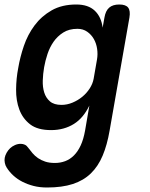

<svg xmlns="http://www.w3.org/2000/svg" viewBox="-46 -580 666 853"><path d="M351 -111Q338 -84 321 -63.5Q304 -43 282.5 -29.5Q261 -16 235.5 -9Q210 -2 181 -2Q121 -2 88 -27.5Q55 -53 40 -93Q25 -133 25.5 -182.5Q26 -232 35 -278Q43 -326 60 -376Q77 -426 107.5 -467Q138 -508 183.5 -534Q229 -560 293 -560Q346 -560 375 -532.5Q404 -505 410 -457L418 -502Q423 -532 439 -546Q455 -560 484 -560Q513 -560 523.5 -546Q534 -532 529 -502L441 0Q430 64 410 111.5Q390 159 357.5 190.5Q325 222 277.5 237.5Q230 253 163 253Q130 253 103 246Q76 239 53.5 227.5Q31 216 13.5 200Q-4 184 -16 165Q-22 156 -24.5 144Q-27 132 -25 121Q-23 110 -16.5 98.5Q-10 87 -1 78.5Q8 70 20.5 64.5Q33 59 46 59Q56 59 64.5 63Q73 67 79 76Q88 88 98.5 100.5Q109 113 123 122.5Q137 132 155 138Q173 144 198 144Q222 144 243.5 136Q265 128 282.5 110.5Q300 93 312.5 66Q325 39 332 0ZM227 -114Q252 -114 276 -124Q300 -134 319.5 -150Q339 -166 352.5 -187Q366 -208 370 -230L385 -316Q389 -339 385.5 -363Q382 -387 371 -406.5Q360 -426 341.5 -439Q323 -452 298 -452Q261 -452 235 -435.5Q209 -419 192 -394.5Q175 -370 165 -340Q155 -310 150 -281Q145 -252 144 -222.5Q143 -193 150.5 -169Q158 -145 176 -129.5Q194 -114 227 -114Z"/></svg>

Font: Maple Mono NL SemiBold
Style: Italic
Weight: 600
Italic angle: -10°
Monospace: yes
Designer: subframe7536
Version: Version 7.000